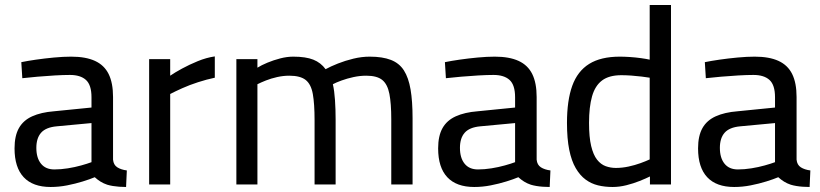

<svg xmlns="http://www.w3.org/2000/svg" viewBox="-20 -736 3272 766"><path d="M182 10Q111 10 74.5 -29Q38 -68 38 -144Q38 -194 55.5 -225Q73 -256 108.5 -272Q144 -288 195 -292L345 -307V-348Q345 -397 323 -417Q301 -437 259 -437Q233 -437 198.5 -435Q164 -433 129.5 -430Q95 -427 69 -424L65 -488Q89 -493 123.5 -498Q158 -503 195.5 -506.5Q233 -510 264 -510Q322 -510 359 -493Q396 -476 413.5 -440.5Q431 -405 431 -349V-99Q433 -78 448 -68.5Q463 -59 486 -56L483 10Q469 10 455.5 9Q442 8 430 6Q418 4 408 1Q393 -4 381 -11.5Q369 -19 358 -29Q339 -21 310 -12Q281 -3 248 3.5Q215 10 182 10ZM197 -60Q223 -60 251 -64.5Q279 -69 304 -76Q329 -83 345 -89V-245L206 -232Q163 -228 144 -206.5Q125 -185 125 -146Q125 -106 143.5 -83Q162 -60 197 -60Z M575 0V-500H659V-434Q678 -447 706.5 -462.5Q735 -478 769 -492Q803 -506 837 -511V-426Q804 -419 770 -408Q736 -397 707 -384Q678 -371 659 -361V0Z M923 0V-500H1007V-466Q1023 -476 1047 -486Q1071 -496 1098 -503Q1125 -510 1150 -510Q1200 -510 1230 -498Q1260 -486 1279 -460Q1299 -471 1328 -482.5Q1357 -494 1390 -502Q1423 -510 1455 -510Q1506 -510 1539.5 -497Q1573 -484 1591.5 -455Q1610 -426 1618 -379Q1626 -332 1626 -264V0H1541V-260Q1541 -323 1533.5 -361.5Q1526 -400 1505 -417Q1484 -434 1441 -434Q1416 -434 1390.5 -428.5Q1365 -423 1343 -415Q1321 -407 1308 -400Q1314 -374 1316.5 -336.5Q1319 -299 1319 -259V0H1235V-256Q1235 -322 1228 -361Q1221 -400 1199.5 -417Q1178 -434 1134 -434Q1110 -434 1085.5 -428.5Q1061 -423 1041 -415Q1021 -407 1007 -400V0Z M1872 10Q1801 10 1764.5 -29Q1728 -68 1728 -144Q1728 -194 1745.5 -225Q1763 -256 1798.5 -272Q1834 -288 1885 -292L2035 -307V-348Q2035 -397 2013 -417Q1991 -437 1949 -437Q1923 -437 1888.5 -435Q1854 -433 1819.5 -430Q1785 -427 1759 -424L1755 -488Q1779 -493 1813.5 -498Q1848 -503 1885.5 -506.5Q1923 -510 1954 -510Q2012 -510 2049 -493Q2086 -476 2103.5 -440.5Q2121 -405 2121 -349V-99Q2123 -78 2138 -68.5Q2153 -59 2176 -56L2173 10Q2159 10 2145.5 9Q2132 8 2120 6Q2108 4 2098 1Q2083 -4 2071 -11.5Q2059 -19 2048 -29Q2029 -21 2000 -12Q1971 -3 1938 3.5Q1905 10 1872 10ZM1887 -60Q1913 -60 1941 -64.5Q1969 -69 1994 -76Q2019 -83 2035 -89V-245L1896 -232Q1853 -228 1834 -206.5Q1815 -185 1815 -146Q1815 -106 1833.5 -83Q1852 -60 1887 -60Z M2424 10Q2393 10 2366 3.5Q2339 -3 2316.5 -19.5Q2294 -36 2277 -65Q2260 -94 2251 -138.5Q2242 -183 2242 -246Q2242 -335 2263 -393.5Q2284 -452 2330.5 -481Q2377 -510 2453 -510Q2471 -510 2493.5 -508.5Q2516 -507 2537.5 -504Q2559 -501 2572 -498V-716H2657V0H2573V-32Q2557 -24 2532 -14Q2507 -4 2479 3Q2451 10 2424 10ZM2437 -66Q2462 -66 2487.5 -71.5Q2513 -77 2535 -85Q2557 -93 2572 -100V-426Q2560 -428 2540 -430.5Q2520 -433 2498.5 -434.5Q2477 -436 2459 -436Q2410 -436 2382 -415Q2354 -394 2342 -351.5Q2330 -309 2330 -246Q2330 -189 2338.5 -153.5Q2347 -118 2362 -99Q2377 -80 2396.5 -73Q2416 -66 2437 -66Z M2909 10Q2838 10 2801.5 -29Q2765 -68 2765 -144Q2765 -194 2782.5 -225Q2800 -256 2835.5 -272Q2871 -288 2922 -292L3072 -307V-348Q3072 -397 3050 -417Q3028 -437 2986 -437Q2960 -437 2925.5 -435Q2891 -433 2856.5 -430Q2822 -427 2796 -424L2792 -488Q2816 -493 2850.5 -498Q2885 -503 2922.5 -506.5Q2960 -510 2991 -510Q3049 -510 3086 -493Q3123 -476 3140.5 -440.5Q3158 -405 3158 -349V-99Q3160 -78 3175 -68.5Q3190 -59 3213 -56L3210 10Q3196 10 3182.5 9Q3169 8 3157 6Q3145 4 3135 1Q3120 -4 3108 -11.5Q3096 -19 3085 -29Q3066 -21 3037 -12Q3008 -3 2975 3.5Q2942 10 2909 10ZM2924 -60Q2950 -60 2978 -64.5Q3006 -69 3031 -76Q3056 -83 3072 -89V-245L2933 -232Q2890 -228 2871 -206.5Q2852 -185 2852 -146Q2852 -106 2870.5 -83Q2889 -60 2924 -60Z"/></svg>

Font: Cairo Play Medium
Style: Regular
Weight: 500
Version: Version 3.119